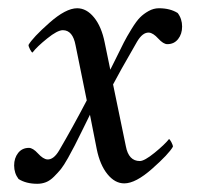

<svg xmlns="http://www.w3.org/2000/svg" viewBox="-20 -445 511 470"><path d="M288.1 -86.9Q294.9 -50.8 322.3 -50.8Q333.5 -50.8 358.4 -71Q383.3 -91.3 393.6 -104.5Q395.5 -104.5 399.4 -97.2Q403.3 -89.8 403.3 -85.9Q393.1 -67.9 352.5 -32Q312 3.9 284.2 3.9Q261.2 3.9 242.9 -18.8Q224.6 -41.5 216.8 -80.1L200.2 -164.1Q193.4 -150.4 181.2 -125.5Q168.9 -100.6 162.8 -88.6Q156.7 -76.7 146.5 -58.3Q136.2 -40 129.2 -31.2Q122.1 -22.5 112.3 -12.7Q102.5 -2.9 92.5 1Q82.5 4.9 71.3 4.9Q43.9 4.9 25.4 -6.8Q14.6 -21 14.6 -40Q14.6 -58.1 24.4 -70.6Q34.2 -83 50.8 -83Q60.5 -83 73 -69.3Q85.4 -55.7 95.7 -54.7Q111.3 -53.7 125 -77.1Q158.7 -134.8 192.4 -199.2L165 -334Q158.2 -371.1 133.8 -371.1Q120.6 -371.1 95.5 -350.8Q70.3 -330.6 59.6 -316.4Q57.6 -316.4 53.7 -323.7Q49.8 -331.1 49.8 -335Q60.1 -353 100.6 -388.9Q141.1 -424.8 168.9 -424.8Q191.9 -424.8 210.2 -402.3Q228.5 -379.9 236.3 -340.8L250 -274.4Q254.4 -282.7 262.2 -298.8Q276.4 -327.6 283.2 -341.1Q290 -354.5 302 -374Q314 -393.6 322.8 -402.3Q331.5 -411.1 343.8 -418Q356 -424.8 369.1 -424.8Q396.5 -424.8 415 -413.1Q425.8 -398.9 425.8 -379.9Q425.8 -361.8 416 -349.4Q406.2 -336.9 389.6 -336.9Q379.9 -336.9 367.4 -350.6Q355 -364.3 344.7 -365.2Q329.1 -366.2 315.4 -342.8Q269 -262.2 256.8 -238.3Z"/></svg>

Font: Crimson
Style: Italic
Weight: 400
Italic angle: -11°
Version: Version 0.8